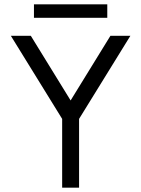

<svg xmlns="http://www.w3.org/2000/svg" viewBox="-20 -865 651 885"><path d="M489 -700H581L344.5 -317V0H266.5V-317L30 -700H122L305.5 -402ZM136.5 -845H474.5V-783H136.5Z"/></svg>

Font: Urbanist
Style: Regular
Weight: 400
Designer: Corey Hu
Foundry: Corey Hu
Version: Version 1.330; ttfautohint (v1.8.4.7-5d5b)